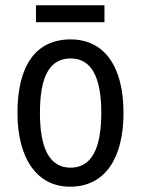

<svg xmlns="http://www.w3.org/2000/svg" viewBox="-20 -696 533 726"><path d="M375 -676H116V-612H375ZM447 -269C447 -450 371 -547 247 -547C114 -547 46 -446 46 -269C46 -98 119 10 245 10C378 10 447 -99 447 -269ZM131 -269C131 -404 166 -475 247 -475C326 -475 363 -404 363 -269C363 -134 326 -62 247 -62C167 -62 131 -135 131 -269Z"/></svg>

Font: Noto Sans Sinhala Condensed
Style: Regular
Weight: 400
Width: 3
Designer: Jelle Bosma - Monotype Design Team
Foundry: Monotype Imaging Inc.
Version: Version 2.006